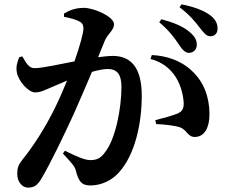

<svg xmlns="http://www.w3.org/2000/svg" viewBox="-20 -816 1040 879"><path d="M799 -612C815 -588 828 -574 845 -574C866 -574 881 -590 881 -611C881 -630 874 -647 852 -666C821 -695 774 -713 719 -728L709 -714C756 -675 781 -639 799 -612ZM893 -691C913 -666 924 -650 943 -650C964 -650 976 -664 976 -685C976 -708 967 -728 941 -747C913 -768 868 -785 811 -796L802 -783C854 -743 875 -714 893 -691ZM669 -546C723 -532 760 -502 786 -461C812 -418 820 -371 821 -342C821 -315 812 -304 790 -295C767 -286 734 -277 691 -266L695 -248C729 -247 782 -241 804 -233C837 -221 839 -188 873 -189C917 -190 939 -233 939 -293C939 -370 914 -441 858 -492C808 -540 740 -561 675 -564ZM273 -739C300 -734 330 -726 347 -716C358 -709 362 -699 362 -686C362 -665 346 -607 321 -535C244 -520 172 -504 138 -504C113 -504 101 -525 82 -558L68 -554C60 -534 52 -512 57 -485C64 -444 111 -393 140 -393C167 -393 186 -404 219 -418L287 -447C271 -408 254 -368 235 -329C186 -228 131 -145 82 -84C64 -61 59 -48 59 -19C59 19 84 43 108 43C135 43 152 34 173 -4C209 -65 272 -194 318 -295C342 -349 373 -421 401 -487C429 -495 454 -500 473 -500C519 -500 536 -472 536 -418C536 -318 508 -176 460 -118C442 -93 425 -83 393 -83C367 -83 328 -101 277 -126L268 -113C317 -61 323 -52 328 -32C341 17 355 33 394 33C445 33 493 9 524 -26C598 -107 629 -250 629 -378C629 -511 576 -560 496 -560C477 -560 453 -557 429 -554L459 -628C473 -662 502 -677 502 -705C502 -740 410 -780 364 -780C321 -780 294 -766 273 -754Z"/></svg>

Font: Noto Serif CJK TC
Style: Bold
Weight: 700
Designer: Ryoko NISHIZUKA 西塚涼子 (kana & ideographs); Frank Grießhammer (Latin, Greek & Cyrillic); Wenlong ZHANG 张文龙 (bopomofo); San
Foundry: Adobe
Version: Version 2.001;hotconv 1.1.0;makeotfexe 2.6.0